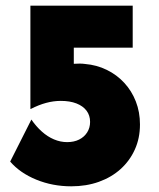

<svg xmlns="http://www.w3.org/2000/svg" viewBox="-20 -645 561 679"><path d="M231.9 13.9Q166 13.9 108.3 -9.7Q50.7 -33.3 16 -73.6L91 -222.2Q107.6 -197.9 127.8 -179.9Q147.9 -161.8 170.8 -152.1Q193.8 -142.4 217.4 -142.4Q241.7 -142.4 259.7 -151.4Q277.8 -160.4 288.2 -176.7Q298.6 -193.1 298.6 -213.9Q298.6 -236.8 286.1 -253.5Q273.6 -270.1 250.3 -279.2Q227.1 -288.2 195.1 -288.2Q169.4 -288.2 143.4 -281.2Q117.4 -274.3 88.9 -259.7H87.5V-625H449.3V-476.4H241V-419.4Q252.8 -420.1 262.2 -420.1Q271.5 -420.1 280.6 -418.8Q322.2 -415.3 357.6 -397.9Q393.1 -380.6 419.4 -352.1Q445.8 -323.6 460.4 -286.1Q475 -248.6 475 -204.9Q475 -156.2 456.9 -116.3Q438.9 -76.4 406.6 -47.2Q374.3 -18.1 329.9 -2.1Q285.4 13.9 231.9 13.9Z"/></svg>

Font: Afacad Flux Black
Style: Regular
Weight: 900
Designer: Kristian Moeller
Foundry: Dicotype
Version: Version 1.100